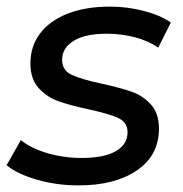

<svg xmlns="http://www.w3.org/2000/svg" viewBox="-32 -555 553 581"><path d="M-12 -55 31 -131Q62 -106 111.5 -91.5Q161 -77 215 -77Q283 -77 318.5 -97.5Q354 -118 354 -155Q354 -185 325.5 -198Q297 -211 237 -224Q181 -236 145.5 -248.5Q110 -261 85 -288.5Q60 -316 60 -363Q60 -415 89.5 -454Q119 -493 173.5 -514Q228 -535 300 -535Q353 -535 403 -522Q453 -509 485 -487L447 -411Q416 -432 375 -442.5Q334 -453 291 -453Q226 -453 191 -431.5Q156 -410 156 -374Q156 -342 185 -328.5Q214 -315 275 -302Q330 -290 365 -278Q400 -266 424.5 -239Q449 -212 449 -166Q449 -85 382.5 -39.5Q316 6 206 6Q140 6 80.5 -11Q21 -28 -12 -55Z"/></svg>

Font: Idrija
Style: Italic
Weight: 500
Italic angle: -11.3°
Designer: Julieta Ulanovsky
Foundry: Julieta Ulanovsky
Version: Version 7.200